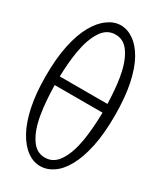

<svg xmlns="http://www.w3.org/2000/svg" viewBox="-219 -832 840 993"><g transform="rotate(30 201.0 -335.0)"><path d="M272.9 -729.5Q310.5 -704.1 339.6 -652.8Q368.7 -601.6 385.5 -522Q402.3 -442.4 402.3 -334Q402.3 -225.6 385.5 -147Q368.7 -68.4 339.6 -16.1Q310.5 36.1 273.4 60.5Q237.3 85 196.5 85Q155.8 85 119.6 58.6Q82 31.7 52.7 -21Q23.4 -73.7 6.8 -152.1Q-9.8 -230.5 -9.8 -334.7Q-9.8 -439 6.8 -517.8Q23.4 -596.7 53 -649.2Q82.5 -701.7 120.1 -728Q156.7 -754.9 196.8 -754.9Q236.8 -754.9 272.9 -729.5ZM338.9 -367.7Q336.4 -452.6 325.7 -519Q312 -602.1 280.3 -649.9Q249.5 -699.7 197 -699.7Q144.5 -699.7 113.3 -650.4Q81.5 -602.1 67.4 -519Q56.2 -452.1 54.2 -367.7ZM53.7 -315.9Q55.2 -220.2 67.4 -146Q81.1 -63 113.3 -14.6Q144.5 34.7 196.8 34.7Q249 34.7 280.3 -15.1Q312 -63.5 325.7 -146Q337.9 -220.2 339.4 -315.9Z"/></g></svg>

Font: Scarab Serif
Style: Condensed-Light
Weight: 300
Designer: John Roberts
Foundry: Scarab
Version: 1.0